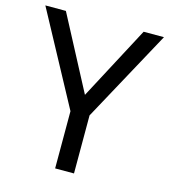

<svg xmlns="http://www.w3.org/2000/svg" viewBox="-107 -800 781 885"><g transform="rotate(15 283.0 -357.0)"><path d="M283 -363 469 -714H566L328 -277V0H238V-273L0 -714H98Z"/></g></svg>

Font: lgurmukhi85
Style: Book
Weight: 400
Designer: Jelle Bosma - Monotype Design Team
Foundry: Monotype Imaging Inc.
Version: Version 2.003